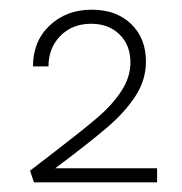

<svg xmlns="http://www.w3.org/2000/svg" viewBox="-20 -782 375 396"><path d="M304 -435V-406H50L42 -430L94 -470Q150 -513 181 -539.5Q212 -566 230.5 -594.5Q249 -623 249 -653Q249 -689 226.5 -711Q204 -733 168 -733Q129 -733 104.5 -708Q80 -683 80 -645H48Q48 -697 82.5 -729.5Q117 -762 169 -762Q220 -762 250.5 -732.5Q281 -703 281 -655Q281 -617 259.5 -584Q238 -551 202 -520Q166 -489 94 -435Z"/></svg>

Font: Ysabeau SC Light
Style: Regular
Weight: 300
Designer: Christian Thalmann (Catharsis Fonts)
Version: Version 0.003